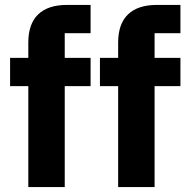

<svg xmlns="http://www.w3.org/2000/svg" viewBox="-20 -760 766 780"><path d="M21 -410V-525H95V-587Q95 -663 135 -701.5Q175 -740 252 -740H348V-625H243V-525H348V-410H243V0H95V-410ZM386 -410V-525H460V-587Q460 -663 500 -701.5Q540 -740 617 -740H713V-625H608V-525H713V-410H608V0H460V-410Z"/></svg>

Font: IBM Plex Sans KR
Style: Bold
Weight: 700
Designer: Mike Abbink; Paul van der Laan; Pieter van Rosmalen; Wujin Sim; Chorong Kim; Dohee Lee;
Foundry: Sandoll Inc.
Version: Version 1.001